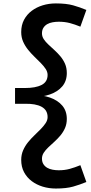

<svg xmlns="http://www.w3.org/2000/svg" viewBox="-20 -893 526 1107"><path d="M301.9 194Q262.2 194 226.3 183.1Q190.5 172.1 162.7 151.2Q134.9 130.2 118.6 99.6Q102.3 69 102.3 28.9Q102.3 -1.1 113.4 -26.5Q124.5 -51.9 141.7 -73Q158.8 -94.1 178.4 -112.7Q197.9 -131.3 215.1 -148.9Q232.3 -166.5 243.3 -183.3Q254.4 -200.1 254.4 -217.9Q254.4 -258.2 220.1 -277.2Q185.8 -296.1 122.6 -294.6H66.7V-385.5H122.6Q185.8 -385.5 220.1 -403.3Q254.4 -421.1 254.4 -461.1Q254.4 -478.7 243.3 -495.5Q232.3 -512.3 215.1 -529.7Q197.9 -547.2 178.4 -566.1Q158.8 -585 141.7 -606.3Q124.5 -627.7 113.4 -652.7Q102.3 -677.7 102.3 -708.2Q102.3 -748.3 118.6 -778.9Q134.9 -809.5 162.7 -830.5Q190.5 -851.4 226.3 -862.4Q262.2 -873.3 301.9 -873.3Q362.3 -873.3 401.6 -862.3Q440.9 -851.2 477.9 -835.7L443.4 -739.3Q411.9 -752.2 382.7 -760Q353.4 -767.7 318.8 -767.7Q301.2 -767.7 283.6 -764.6Q266 -761.6 252.4 -753.8Q238.8 -746 230.4 -732.9Q222 -719.8 222 -700.5Q222 -682.7 232.3 -667.1Q242.6 -651.5 258.9 -636.3Q275.2 -621 293.6 -604.3Q312 -587.6 328.3 -568.2Q344.5 -548.9 354.9 -525.3Q365.2 -501.6 365.2 -471.6Q365.2 -426.1 339.2 -395.2Q313.1 -364.3 268.3 -348.7Q223.5 -333 165.4 -333V-346Q223.5 -346 268.3 -330.4Q313.1 -314.7 339.2 -284Q365.2 -253.2 365.2 -207.4Q365.2 -178.4 354.9 -154.8Q344.5 -131.2 328.3 -111.8Q312 -92.5 293.6 -75.8Q275.2 -59.1 258.9 -43.8Q242.6 -28.5 232.3 -12.5Q222 3.4 222 21.2Q222 40.5 230.4 53.6Q238.8 66.7 252.4 74.5Q266 82.3 283.6 85.5Q301.2 88.7 318.8 88.7Q353.4 88.7 382.7 80.5Q411.9 72.4 443.4 59.4L477.9 156.4Q440.9 171.7 401.6 182.9Q362.3 194 301.9 194Z"/></svg>

Font: BioRhyme ExtraBold
Style: Regular
Weight: 800
Designer: Aoife Mooney
Foundry: Aoife Mooney Type
Version: Version 1.600;gftools[0.9.33]